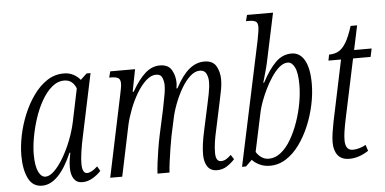

<svg xmlns="http://www.w3.org/2000/svg" viewBox="-52 -861 1948 971"><g transform="rotate(-5 922.5 -375.0)"><path d="M125 10Q77 10 55 -35Q33 -80 33 -150Q33 -198 44 -252Q55 -306 76.5 -358Q98 -410 128.5 -452.5Q159 -495 197.5 -520.5Q236 -546 283 -546Q310 -546 331.5 -534.5Q353 -523 366 -506L398 -536H418L349 -209Q343 -182 337.5 -145.5Q332 -109 332 -84Q332 -34 357 -34Q379 -34 410 -63L424 -39Q406 -19 381 -4.5Q356 10 329 10Q301 10 286.5 -11Q272 -32 272 -69Q272 -91 275 -109Q278 -127 281 -144H277Q210 10 125 10ZM146 -34Q167 -34 191 -57.5Q215 -81 238 -120Q261 -159 279 -205Q297 -251 307 -297L342 -465Q324 -510 282 -510Q248 -510 219 -485.5Q190 -461 167 -420.5Q144 -380 128.5 -332.5Q113 -285 104.5 -237.5Q96 -190 96 -151Q96 -93 110 -63.5Q124 -34 146 -34Z M1013 9Q981 9 965 -14Q949 -37 949 -76Q949 -101 953 -131Q957 -161 967 -206L992 -321Q997 -344 1004 -378.5Q1011 -413 1011 -441Q1011 -463 1002 -481.5Q993 -500 969 -500Q944 -500 919.5 -477.5Q895 -455 874.5 -419.5Q854 -384 838.5 -343Q823 -302 816 -266L798 -183Q793 -157 787.5 -122.5Q782 -88 777.5 -54.5Q773 -21 772 0H711Q712 -21 716 -54Q720 -87 726 -123.5Q732 -160 739 -193L767 -321Q769 -334 773.5 -355Q778 -376 782 -399.5Q786 -423 786 -442Q786 -461 778.5 -480Q771 -499 747 -499Q721 -499 695.5 -475.5Q670 -452 648 -415Q626 -378 610 -336Q594 -294 586 -258L532 0H471L558 -414Q562 -431 564.5 -447Q567 -463 567 -470Q567 -492 555 -498.5Q543 -505 519 -505H510L518 -536H644L622 -423H627Q662 -484 696 -514Q730 -544 770 -544Q813 -544 830 -514.5Q847 -485 847 -448Q847 -436 844 -421H849Q883 -485 918.5 -514.5Q954 -544 996 -544Q1039 -544 1056 -514.5Q1073 -485 1073 -447Q1073 -418 1066.5 -387Q1060 -356 1055 -331L1026 -195Q1018 -161 1014 -132.5Q1010 -104 1010 -79Q1010 -35 1037 -35Q1051 -35 1063.5 -42.5Q1076 -50 1088 -62L1103 -39Q1086 -20 1063.5 -5.5Q1041 9 1013 9Z M1281 10Q1252 10 1228.5 -1.5Q1205 -13 1192 -28L1160 3H1140L1274 -627Q1284 -678 1284 -695Q1284 -716 1273 -722.5Q1262 -729 1239 -729H1224L1232 -760H1364L1311 -511Q1306 -488 1297.5 -458.5Q1289 -429 1284 -411H1288Q1323 -477 1358 -511.5Q1393 -546 1439 -546Q1481 -546 1504.5 -505Q1528 -464 1528 -385Q1528 -335 1516.5 -280Q1505 -225 1483.5 -173.5Q1462 -122 1432 -80.5Q1402 -39 1364 -14.5Q1326 10 1281 10ZM1279 -26Q1312 -26 1341 -49.5Q1370 -73 1392.5 -112Q1415 -151 1431.5 -198.5Q1448 -246 1456.5 -294.5Q1465 -343 1465 -385Q1465 -446 1451 -474Q1437 -502 1416 -502Q1394 -502 1373 -484Q1352 -466 1333 -437.5Q1314 -409 1298.5 -377Q1283 -345 1272.5 -316Q1262 -287 1258 -268L1215 -66Q1225 -49 1241.5 -37.5Q1258 -26 1279 -26Z M1685 10Q1645 10 1626 -14.5Q1607 -39 1607 -79Q1607 -104 1611.5 -131Q1616 -158 1621 -185L1686 -494H1622L1628 -524Q1656 -524 1676.5 -535.5Q1697 -547 1714.5 -576Q1732 -605 1749 -659H1782L1756 -536H1845L1836 -494H1747L1682 -187Q1675 -153 1671.5 -129Q1668 -105 1668 -86Q1668 -34 1706 -34Q1722 -34 1740.5 -39.5Q1759 -45 1772 -53L1782 -22Q1733 10 1685 10Z"/></g></svg>

Font: Noto Serif ExtraCondensed Light
Style: Italic
Weight: 300
Width: 2
Italic angle: -12°
Designer: Monotype Design Team
Foundry: Monotype Imaging Inc.
Version: Version 2.014; ttfautohint (v1.8.4.7-5d5b)